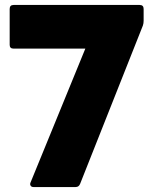

<svg xmlns="http://www.w3.org/2000/svg" viewBox="-20 -754 622 774"><path d="M115 0Q107 0 103.5 -5.5Q100 -11 103 -18L324 -558H35Q19 -558 19 -573V-718Q19 -734 35 -734H543Q559 -734 559 -718V-670Q559 -660 556 -651L303 -13Q298 0 285 0Z"/></svg>

Font: LINE Seed Sans App ExtraBold
Style: Regular
Weight: 800
Designer: LINE VX Design & Dalton Maag Ltd & Sandoll Inc
Foundry: Dalton Maag Ltd
Version: Version 1.003